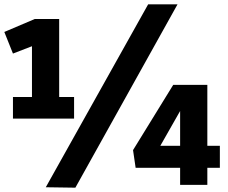

<svg xmlns="http://www.w3.org/2000/svg" viewBox="-25 -856 1056 889"><path d="M162 -657 123 -716V-307H249V-768H136L-5 -708L35 -608ZM35 -307H318V-407H35ZM797 -836H661L187 11L324 13ZM809 0V-393H838L698 -147L673 -181H993V-79H603L591 -161L777 -463H935V0Z"/></svg>

Font: Yaldevi ExtraLight
Style: Regular
Weight: 200
Designer: Sol Matas, Rajitha Manaperi, Kosala Senevirathne
Foundry: Mooniak
Version: Version 1.100